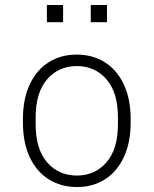

<svg xmlns="http://www.w3.org/2000/svg" viewBox="-20 -740 616 770"><path d="M72 -248V-263Q72 -344 99.5 -402Q127 -460 175.5 -490.5Q224 -521 286 -521H289Q351 -521 400 -490.5Q449 -460 476.5 -401.5Q504 -343 504 -263V-248Q504 -168 476.5 -109.5Q449 -51 400.5 -20.5Q352 10 290 10H287Q225 10 176 -20.5Q127 -51 99.5 -109Q72 -167 72 -248ZM453 -242V-269Q453 -369 407 -422Q361 -475 288 -475Q215 -475 169 -422Q123 -369 123 -269V-242Q123 -142 169 -89Q215 -36 288 -36Q361 -36 407 -89Q453 -142 453 -242ZM233 -651H168V-720H233ZM409 -651H344V-720H409Z"/></svg>

Font: Chivo Thin
Style: Regular
Weight: 100
Designer: Hector Gatti
Foundry: Omnibus-Type
Version: Version 1.007